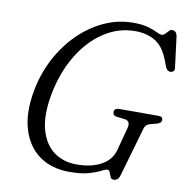

<svg xmlns="http://www.w3.org/2000/svg" viewBox="-81 -792 861 886"><g transform="rotate(10 349.5 -349.5)"><path d="M474 -714Q516 -714 543.2 -706Q570.5 -698 586.2 -690Q602 -682 610 -682Q619.5 -682 626.5 -689.5Q633.5 -697 640.5 -704.5Q647.5 -712 655.5 -712Q677 -712 680.5 -684L698.5 -542Q700 -531 694.2 -526Q688.5 -521 680.5 -520.5Q673 -520.5 666.8 -525.5Q660.5 -530.5 658 -537L645 -571Q621.5 -631 582.5 -654.2Q543.5 -677.5 489 -677.5Q409 -677.5 341 -632Q273 -586.5 225.5 -507Q178 -427.5 158.5 -325.5Q139.5 -225 157.5 -158Q175.5 -91 220.5 -57.8Q265.5 -24.5 328 -24.5Q396.5 -24.5 442.8 -49.8Q489 -75 502 -122.5L530 -227.5Q541.5 -265.5 509.5 -269L472.5 -273.5Q454.5 -275.5 454.5 -292.5Q454.5 -311 480 -311H661Q673.5 -311 677.8 -306.8Q682 -302.5 682 -293.5Q680.5 -278.5 656.5 -273.5L635.5 -268Q610 -262.5 604 -242L538 -13Q533.5 3 526.2 9Q519 15 507.5 15Q497 15 493 5Q489 -5 485.2 -15.2Q481.5 -25.5 473 -25.5Q464 -25.5 445 -15.2Q426 -5 391.2 5Q356.5 15 300 15Q217.5 15 160.2 -26Q103 -67 79.8 -143.2Q56.5 -219.5 76 -325Q90.5 -405.5 127.2 -476Q164 -546.5 217.5 -600Q271 -653.5 336.5 -683.8Q402 -714 474 -714Z"/></g></svg>

Font: Fraunces 9pt Soft Light
Style: Italic
Weight: 300
Italic angle: -16°
Version: Version 1.000;[0bf87f6ff]